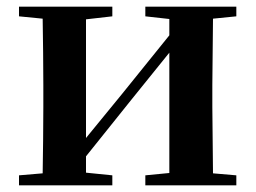

<svg xmlns="http://www.w3.org/2000/svg" viewBox="-20 -556 767 576"><path d="M416 -507 488 -499V-450L346 -274L238 -142V-498L317 -507V-536H37V-507L108 -500C109 -442 110 -357 110 -301V-235C110 -179 109 -94 108 -36L37 -30V0H317V-30L238 -38V-87L375 -258L488 -398V-37L416 -30V0H689V-30L619 -36L617 -235V-301L619 -500L689 -507V-536H416Z"/></svg>

Font: Noto Serif CJK TC
Style: Bold
Weight: 700
Designer: Ryoko NISHIZUKA 西塚涼子 (kana & ideographs); Frank Grießhammer (Latin, Greek & Cyrillic); Wenlong ZHANG 张文龙 (bopomofo); San
Foundry: Adobe
Version: Version 2.001;hotconv 1.1.0;makeotfexe 2.6.0